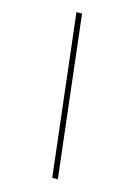

<svg xmlns="http://www.w3.org/2000/svg" viewBox="-139 -847 777 1093"><g transform="rotate(15 250.0 -300.5)"><path d="M282 173 171 -774H204L315 173Z"/></g></svg>

Font: Xanh Mono
Style: Italic
Weight: 400
Italic angle: -12°
Monospace: yes
Designer: Lam Bao, Duy Dao
Foundry: Yellow Type Foundry
Version: Version 3.101; ttfautohint (v1.8.3)